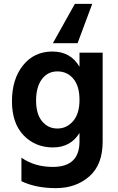

<svg xmlns="http://www.w3.org/2000/svg" viewBox="-20 -780 611 995"><path d="M382 -556H254L368 -760H458ZM277.5 -410Q227 -410 197 -369.5Q167 -329 167 -259Q167 -189 198 -151.5Q229 -114 277.5 -114Q326 -114 359 -152.5Q392 -191 392 -262.5Q392 -334 360 -372Q328 -410 277.5 -410ZM512 -46Q512 74 442.5 134.5Q373 195 269.5 195Q166 195 91 159V37Q159 85 254 85Q392 85 392 -47V-91Q346 -16 254.5 -16Q163 -16 102.5 -78.5Q42 -141 42 -255.5Q42 -370 99.5 -441.5Q157 -513 251.5 -513Q346 -513 392 -434V-507H512Z"/></svg>

Font: Hind Colombo SemiBold
Style: Regular
Weight: 600
Designer: Jyotish Sonowal, Aditi Pimprikar
Foundry: Indian Type Foundry
Version: Version 1.000;PS 1.0;hotconv 1.0.86;makeotf.lib2.5.63406; tt